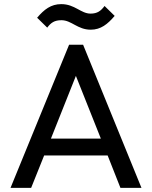

<svg xmlns="http://www.w3.org/2000/svg" viewBox="-20 -911 736 931"><path d="M31 0H131L194 -157H502L564 0H666L383 -694H315ZM160 -825 209 -777C227 -801 244 -813 278 -813C327 -813 356 -767 420 -767C469 -767 502 -794 536 -834L487 -882C469 -858 452 -845 419 -845C372 -845 343 -891 277 -891C227 -891 194 -865 160 -825ZM227 -239 348 -543 469 -239Z"/></svg>

Font: MV Cash
Style: Regular
Weight: 400
Designer: Rodrigo Fuenzalida
Foundry: fragTYPE
Version: Version 1.100;Glyphs 3.1.2 (3151)